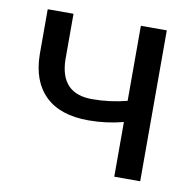

<svg xmlns="http://www.w3.org/2000/svg" viewBox="-65 -595 673 662"><g transform="rotate(10 271.5 -264.5)"><path d="M467.3 0H376.5V-191.4Q316.9 -175.8 254.4 -175.8Q155.3 -175.8 103.3 -226.6Q51.3 -277.3 50.3 -371.1V-528.8H140.6V-368.2Q143.1 -250 254.4 -250Q316.9 -250 376.5 -265.6V-528.3H467.3Z"/></g></svg>

Font: Roboto-ThirdPerson-AD3FC
Style: ThirdPerson-AD3FC
Weight: 400
Designer: Google
Version: Version 2.137; 2017